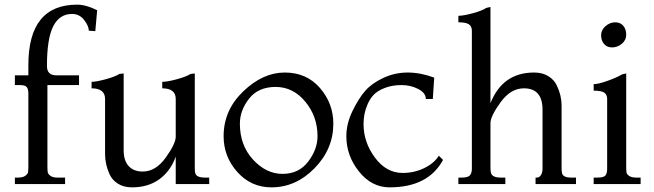

<svg xmlns="http://www.w3.org/2000/svg" viewBox="-20 -792 2812 826"><path d="M312 -772Q350 -772 398 -748L390 -658L362 -660Q362 -680 342 -706Q322 -732 290 -732Q236 -732 209 -679Q182 -626 182 -508Q182 -468 222 -468H320V-426H184V-74Q184 -58 185.5 -50.5Q187 -43 197 -35.5Q207 -28 228 -28H260V0H44V-28H56Q78 -28 88.5 -35.5Q99 -43 100.5 -50.5Q102 -58 102 -74V-390Q102 -409 95 -417.5Q88 -426 66 -426H44V-468H102V-512Q102 -772 312 -772Z M880 0H736V-118Q713 -55 665 -20.5Q617 14 548 14Q512 14 487 -2Q462 -18 451 -43Q432 -86 432 -128V-366Q432 -412 374 -412V-440Q394 -440 434.5 -451Q475 -462 494 -474L512 -476V-146Q512 -101 533.5 -77.5Q555 -54 594 -54Q650 -54 693 -114Q736 -174 736 -204V-366Q736 -412 678 -412V-440Q700 -440 740.5 -451Q781 -462 800 -474L818 -476V-68Q818 -54 820 -47Q825 -28 862 -28H880Z M1148 14Q1060 14 1001 -52Q942 -118 942 -206Q942 -318 1026.5 -399Q1111 -480 1205 -480Q1299 -480 1356.5 -413.5Q1414 -347 1414 -260Q1414 -151 1333.5 -68.5Q1253 14 1148 14ZM1346 -206Q1346 -291 1293.5 -354.5Q1241 -418 1166 -418Q1091 -418 1051.5 -367.5Q1012 -317 1012 -260Q1012 -167 1068.5 -105.5Q1125 -44 1195.5 -44Q1266 -44 1306 -97Q1346 -150 1346 -206Z M1868 -122 1886 -104Q1822 14 1656 14Q1579 14 1524.5 -54Q1470 -122 1470 -206Q1470 -260 1496.5 -314.5Q1523 -369 1551.5 -401.5Q1580 -434 1629.5 -457Q1679 -480 1734 -480Q1789 -480 1848 -458L1842 -366H1812Q1812 -392 1779.5 -409Q1747 -426 1707 -426Q1667 -426 1635 -413.5Q1603 -401 1586.5 -383Q1570 -365 1560 -340Q1544 -303 1544 -258Q1544 -180 1593 -114Q1642 -48 1712 -48Q1762 -48 1804.5 -68.5Q1847 -89 1868 -122Z M2458 0H2284V-28H2290Q2300 -28 2307 -38.5Q2314 -49 2314 -66V-320Q2314 -412 2234 -412Q2177 -412 2133.5 -352Q2090 -292 2090 -262V-72Q2090 -57 2092 -49Q2097 -28 2134 -28H2154V0H1952V-28H1966Q1993 -28 2001.5 -37.5Q2010 -47 2010 -66V-660Q2010 -679 1997 -687.5Q1984 -696 1952 -696V-724Q1973 -724 2014 -735Q2055 -746 2072 -758L2090 -762V-348Q2142 -480 2278 -480Q2314 -480 2339.5 -464Q2365 -448 2376 -423Q2396 -381 2396 -338V-68Q2396 -54 2398 -47Q2402 -28 2438 -28H2458Z M2626.5 -696Q2649 -696 2661.5 -681Q2674 -666 2674 -642.5Q2674 -619 2655 -603.5Q2636 -588 2613.5 -588Q2591 -588 2578.5 -603Q2566 -618 2566 -640.5Q2566 -663 2585 -679.5Q2604 -696 2626.5 -696ZM2736 0H2534V-28H2550Q2577 -28 2584.5 -37Q2592 -46 2592 -66V-366Q2592 -385 2579.5 -393.5Q2567 -402 2534 -402V-430Q2554 -430 2594.5 -444.5Q2635 -459 2656 -472L2674 -476V-72Q2674 -56 2675.5 -49Q2677 -42 2687 -35Q2697 -28 2718 -28H2736Z"/></svg>

Font: Montaga
Style: Regular
Weight: 400
Designer: Alejandra Rodriguez
Foundry: Alejandra Rodriguez
Version: Version 1.001